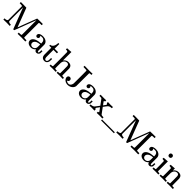

<svg xmlns="http://www.w3.org/2000/svg" viewBox="679 -2964 5297 5297"><g transform="rotate(45 3327.5 -316.0)"><path d="M132 -622Q122 -632 112.5 -634Q103 -636 62 -637H29V-683H135Q240 -683 244 -680L249 -675Q250 -674 354 -398L458 -124L562 -398Q666 -674 668 -675Q669 -677 672 -680Q676 -683 781 -683H887V-637H854Q813 -636 802.5 -634Q792 -632 785 -622V-61Q792 -51 802.5 -49Q813 -47 854 -46H887V0H876Q860 -3 736 -3Q612 -3 596 0H585V-46H618Q659 -47 668.5 -49Q678 -51 688 -61V-347Q688 -424 688 -461Q688 -498 688 -546Q688 -594 688 -613L687 -632Q454 -14 450 -7Q446 -1 430 -1Q414 -1 410 -7Q409 -9 292 -316L176 -624V-606Q175 -588 175 -543Q175 -498 175 -463Q175 -428 175 -356L176 -86Q188 -50 261 -46H278V0H269Q256 -3 154 -3Q50 -3 37 0H29V-46H46Q114 -50 129 -80L132 -86Z M980 -359Q980 -373 988 -391Q1001 -418 1040 -433Q1079 -448 1135 -448Q1201 -448 1249.5 -418Q1298 -388 1313 -340Q1318 -326 1318.5 -308.5Q1319 -291 1319 -194Q1319 -96 1319.5 -79.5Q1320 -63 1325 -54Q1331 -40 1345 -40Q1358 -40 1364 -54Q1370 -66 1370 -109V-145H1410V-106Q1409 -66 1407 -59Q1398 -31 1374 -12.5Q1350 6 1317 6Q1292 6 1272.5 -11.5Q1253 -29 1246 -54V-58Q1243 -55 1234 -44.5Q1225 -34 1221 -30Q1172 11 1107 11Q1055 11 1014 -11Q973 -33 959 -69Q951 -88 951 -107Q951 -154 990 -193Q1013 -216 1047 -231Q1115 -262 1221 -268H1235V-290Q1235 -324 1229 -340Q1219 -373 1194 -392Q1169 -411 1132 -411Q1065 -411 1065 -403Q1087 -388 1087 -359Q1087 -337 1071.5 -321Q1056 -305 1033 -305Q1010 -305 995 -321Q980 -337 980 -359ZM1235 -175Q1235 -233 1234 -233Q1231 -233 1229 -232Q1092 -223 1054 -151Q1043 -131 1043 -106Q1043 -72 1067 -49Q1091 -26 1126 -26Q1166 -26 1194.5 -50Q1223 -74 1232 -109Q1234 -116 1235 -175Z M1558 -600V-615H1598V-431H1733V-385H1598V-241Q1599 -116 1599.5 -99.5Q1600 -83 1606 -68Q1620 -29 1655 -29Q1699 -29 1709 -100Q1710 -108 1710 -146V-181H1750V-146Q1750 -100 1745 -80Q1734 -40 1707.5 -15Q1681 10 1638 10Q1584 10 1552 -19.5Q1520 -49 1515 -100Q1514 -107 1514 -248V-385H1435V-422H1444Q1481 -425 1507 -454Q1553 -502 1558 -600Z M1994 -60Q2002 -46 2041 -46H2055H2071V0H2063Q2050 -3 1951 -3Q1852 -3 1839 0H1831V-46H1847H1861Q1900 -46 1908 -60V-68Q1908 -77 1908 -91Q1908 -105 1908 -124Q1908 -143 1908.5 -167.5Q1909 -192 1909 -217.5Q1909 -243 1909 -272.5Q1909 -302 1909 -329Q1909 -366 1909 -407.5Q1909 -449 1908.5 -482Q1908 -515 1908 -542.5Q1908 -570 1908 -586Q1908 -602 1908 -603Q1905 -622 1893.5 -628.5Q1882 -635 1849 -637H1831V-660Q1831 -683 1833 -683L1843 -684Q1853 -685 1872 -686Q1891 -687 1909 -688Q1926 -689 1946 -690.5Q1966 -692 1976 -693Q1986 -694 1987 -694H1990V-367Q2052 -442 2134 -442Q2257 -442 2269 -329Q2270 -322 2270 -190Q2270 -62 2271 -60Q2275 -52 2283 -49Q2304 -46 2332 -46H2348V0H2340Q2327 -3 2228 -3Q2129 -3 2116 0H2108V-46H2124H2132Q2185 -46 2185 -62Q2186 -64 2186 -200Q2185 -335 2184 -343Q2177 -375 2161.5 -389.5Q2146 -404 2114 -404Q2069 -404 2035 -370Q2000 -335 1994 -282Q1994 -281 1994 -263.5Q1994 -246 1993.5 -219Q1993 -192 1993 -168Q1993 -153 1993 -136.5Q1993 -120 1993.5 -107Q1994 -94 1994 -83.5Q1994 -73 1994 -66Z M2451 -177Q2478 -177 2496 -159.5Q2514 -142 2514 -112Q2514 -88 2499.5 -72Q2485 -56 2464 -52Q2461 -51 2463 -49Q2468 -43 2491 -29Q2521 -15 2552 -15Q2566 -15 2575 -18Q2604 -27 2623.5 -56Q2643 -85 2648 -126Q2648 -127 2648 -142.5Q2648 -158 2648 -183Q2648 -208 2648.5 -238Q2649 -268 2649 -306Q2649 -344 2649 -378Q2649 -403 2649 -429.5Q2649 -456 2649 -479Q2649 -502 2648.5 -524Q2648 -546 2648 -563Q2648 -580 2648 -593Q2648 -606 2648 -614V-621Q2642 -631 2623 -634Q2605 -637 2544 -637H2516V-683H2528Q2550 -680 2694 -680Q2704 -680 2724 -680.5Q2744 -681 2755 -681Q2766 -681 2782.5 -681.5Q2799 -682 2808 -682.5Q2817 -683 2819 -683H2827V-637H2811Q2784 -637 2763 -634Q2755 -631 2751 -623Q2750 -621 2750 -376Q2750 -131 2749 -123Q2739 -60 2683 -19Q2627 22 2556 22Q2550 22 2537.5 21Q2525 20 2522 20Q2468 11 2432 -20Q2396 -51 2388 -95Q2387 -100 2387 -110Q2387 -141 2405 -159Q2423 -177 2451 -177Z M2939 -359Q2939 -373 2947 -391Q2960 -418 2999 -433Q3038 -448 3094 -448Q3160 -448 3208.5 -418Q3257 -388 3272 -340Q3277 -326 3277.5 -308.5Q3278 -291 3278 -194Q3278 -96 3278.5 -79.5Q3279 -63 3284 -54Q3290 -40 3304 -40Q3317 -40 3323 -54Q3329 -66 3329 -109V-145H3369V-106Q3368 -66 3366 -59Q3357 -31 3333 -12.5Q3309 6 3276 6Q3251 6 3231.5 -11.5Q3212 -29 3205 -54V-58Q3202 -55 3193 -44.5Q3184 -34 3180 -30Q3131 11 3066 11Q3014 11 2973 -11Q2932 -33 2918 -69Q2910 -88 2910 -107Q2910 -154 2949 -193Q2972 -216 3006 -231Q3074 -262 3180 -268H3194V-290Q3194 -324 3188 -340Q3178 -373 3153 -392Q3128 -411 3091 -411Q3024 -411 3024 -403Q3046 -388 3046 -359Q3046 -337 3030.5 -321Q3015 -305 2992 -305Q2969 -305 2954 -321Q2939 -337 2939 -359ZM3194 -175Q3194 -233 3193 -233Q3190 -233 3188 -232Q3051 -223 3013 -151Q3002 -131 3002 -106Q3002 -72 3026 -49Q3050 -26 3085 -26Q3125 -26 3153.5 -50Q3182 -74 3191 -109Q3193 -116 3194 -175Z M3577 0Q3562 -3 3478 -3Q3404 -3 3393 0H3387V-46H3401Q3472 -51 3505 -84Q3509 -88 3556 -150L3602 -210L3544 -288Q3485 -369 3483 -371Q3474 -380 3456 -383Q3450 -383 3420 -385H3392V-431H3399Q3435 -429 3502 -429H3546Q3599 -429 3605 -431H3613V-385Q3577 -380 3577 -369Q3577 -366 3608.5 -322Q3640 -278 3648 -270L3673 -304Q3700 -338 3701 -342Q3705 -349 3705 -358Q3705 -374 3693 -381Q3691 -382 3687 -384L3683 -385H3678V-431H3685Q3698 -428 3784 -428Q3860 -428 3869 -431H3875V-385H3868Q3819 -385 3787 -368Q3772 -361 3761 -350Q3750 -339 3726 -308Q3719 -298 3704.5 -279Q3690 -260 3688 -257L3672 -236L3734 -151Q3799 -63 3801 -61Q3816 -46 3875 -46H3892V0H3886Q3876 -3 3790 -3Q3698 -3 3680 0H3671V-46H3674Q3685 -46 3696 -51.5Q3707 -57 3707 -63Q3707 -65 3667 -120L3626 -175Q3625 -174 3594.5 -133Q3564 -92 3561 -88Q3557 -81 3557 -73Q3557 -62 3564.5 -54Q3572 -46 3582 -46Q3584 -46 3584 -23V0Z M3904 62V25H4403V62Z M4536 -622Q4526 -632 4516.5 -634Q4507 -636 4466 -637H4433V-683H4539Q4644 -683 4648 -680L4653 -675Q4654 -674 4758 -398L4862 -124L4966 -398Q5070 -674 5072 -675Q5073 -677 5076 -680Q5080 -683 5185 -683H5291V-637H5258Q5217 -636 5206.5 -634Q5196 -632 5189 -622V-61Q5196 -51 5206.5 -49Q5217 -47 5258 -46H5291V0H5280Q5264 -3 5140 -3Q5016 -3 5000 0H4989V-46H5022Q5063 -47 5072.5 -49Q5082 -51 5092 -61V-347Q5092 -424 5092 -461Q5092 -498 5092 -546Q5092 -594 5092 -613L5091 -632Q4858 -14 4854 -7Q4850 -1 4834 -1Q4818 -1 4814 -7Q4813 -9 4696 -316L4580 -624V-606Q4579 -588 4579 -543Q4579 -498 4579 -463Q4579 -428 4579 -356L4580 -86Q4592 -50 4665 -46H4682V0H4673Q4660 -3 4558 -3Q4454 -3 4441 0H4433V-46H4450Q4518 -50 4533 -80L4536 -86Z M5384 -359Q5384 -373 5392 -391Q5405 -418 5444 -433Q5483 -448 5539 -448Q5605 -448 5653.5 -418Q5702 -388 5717 -340Q5722 -326 5722.5 -308.5Q5723 -291 5723 -194Q5723 -96 5723.5 -79.5Q5724 -63 5729 -54Q5735 -40 5749 -40Q5762 -40 5768 -54Q5774 -66 5774 -109V-145H5814V-106Q5813 -66 5811 -59Q5802 -31 5778 -12.5Q5754 6 5721 6Q5696 6 5676.5 -11.5Q5657 -29 5650 -54V-58Q5647 -55 5638 -44.5Q5629 -34 5625 -30Q5576 11 5511 11Q5459 11 5418 -11Q5377 -33 5363 -69Q5355 -88 5355 -107Q5355 -154 5394 -193Q5417 -216 5451 -231Q5519 -262 5625 -268H5639V-290Q5639 -324 5633 -340Q5623 -373 5598 -392Q5573 -411 5536 -411Q5469 -411 5469 -403Q5491 -388 5491 -359Q5491 -337 5475.5 -321Q5460 -305 5437 -305Q5414 -305 5399 -321Q5384 -337 5384 -359ZM5639 -175Q5639 -233 5638 -233Q5635 -233 5633 -232Q5496 -223 5458 -151Q5447 -131 5447 -106Q5447 -72 5471 -49Q5495 -26 5530 -26Q5570 -26 5598.5 -50Q5627 -74 5636 -109Q5638 -116 5639 -175Z M5952 -669Q5977 -667 5993 -651.5Q6009 -636 6009 -609Q6009 -573 5982 -558Q5969 -549 5950 -549Q5930 -549 5917 -558Q5890 -573 5890 -609Q5890 -637 5907.5 -653Q5925 -669 5952 -669ZM6068 0Q6057 -3 5964 -3Q5873 -3 5855 0H5847V-46H5863Q5891 -46 5912 -49Q5920 -52 5924 -60Q5925 -62 5925 -205Q5925 -355 5921 -365Q5913 -385 5862 -385H5851V-408Q5851 -431 5853 -431L5863 -432Q5873 -433 5891 -434Q5909 -435 5927 -436Q5944 -437 5963 -438.5Q5982 -440 5992 -441Q6002 -442 6003 -442H6006V-62Q6011 -52 6018 -49.5Q6025 -47 6053 -46H6076V0Z M6287 -60Q6295 -46 6334 -46H6348H6364V0H6356Q6343 -3 6244 -3Q6145 -3 6132 0H6124V-46H6140H6154Q6193 -46 6201 -60V-68Q6201 -77 6201 -91Q6201 -105 6201.5 -122.5Q6202 -140 6202 -161.5Q6202 -183 6202 -203Q6202 -234 6201.5 -269.5Q6201 -305 6201 -328V-351Q6198 -370 6186.5 -376.5Q6175 -383 6142 -385H6124V-408Q6124 -431 6126 -431L6136 -432Q6146 -433 6164.5 -434Q6183 -435 6201 -436Q6218 -437 6237 -438.5Q6256 -440 6266 -441Q6276 -442 6277 -442H6280V-402Q6280 -364 6281 -364L6282 -365Q6336 -442 6435 -442Q6550 -438 6562 -329Q6563 -322 6563 -190Q6563 -62 6564 -60Q6568 -52 6576 -49Q6597 -46 6625 -46H6641V0H6633Q6620 -3 6521 -3Q6422 -3 6409 0H6401V-46H6417H6425Q6478 -46 6478 -62Q6479 -64 6479 -200Q6478 -335 6477 -343Q6470 -375 6454.5 -389.5Q6439 -404 6407 -404Q6362 -404 6328 -370Q6293 -335 6287 -282Q6287 -281 6287 -263.5Q6287 -246 6286.5 -219Q6286 -192 6286 -168Q6286 -153 6286 -136.5Q6286 -120 6286.5 -107Q6287 -94 6287 -83.5Q6287 -73 6287 -66Z"/></g></svg>

Font: MathJax_Main
Style: Regular
Weight: 400
Version: Version 1.1